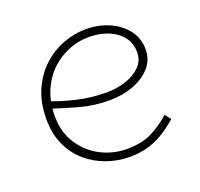

<svg xmlns="http://www.w3.org/2000/svg" viewBox="-94 -587 736 706"><g transform="rotate(-20 274.0 -234.5)"><path d="M301 14Q256 14 212.5 -1Q169 -16 134.5 -45.5Q100 -75 79.5 -119Q59 -163 59 -220Q59 -286 81 -335Q103 -384 139 -417Q175 -450 219 -466.5Q263 -483 306 -483Q358 -483 399.5 -464.5Q441 -446 465.5 -413.5Q490 -381 490 -339Q490 -296 462.5 -266.5Q435 -237 392.5 -222Q350 -207 303 -207Q243 -207 189.5 -221.5Q136 -236 86 -253L85 -282Q135 -263 189 -250.5Q243 -238 303 -238Q340 -238 375 -249Q410 -260 433.5 -282.5Q457 -305 457 -339Q457 -391 414.5 -421.5Q372 -452 306 -452Q268 -452 230 -437Q192 -422 161 -393Q130 -364 111 -320.5Q92 -277 92 -220Q92 -158 122 -112Q152 -66 199.5 -41.5Q247 -17 301 -17Q359 -17 399 -37Q439 -57 473 -88L491 -65Q466 -43 438 -25Q410 -7 376.5 3.5Q343 14 301 14Z"/></g></svg>

Font: BioRhyme ExtraLight
Style: Regular
Weight: 250
Designer: Aoife Mooney
Foundry: Aoife Mooney Type
Version: Version 1.600;gftools[0.9.33]